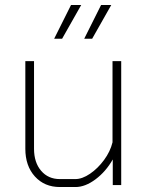

<svg xmlns="http://www.w3.org/2000/svg" viewBox="-20 -745 596 773"><path d="M82 -146V-499H117V-146Q117 -91 145.5 -57.5Q174 -24 221 -24H283Q311 -24 342.5 -45.5Q374 -67 399 -101Q424 -135 433 -172V-499H468V0H434V-103Q406 -54 364.5 -23Q323 8 284 8H221Q159 8 120.5 -34.5Q82 -77 82 -146ZM266 -725H307L230 -589H198ZM387 -725H428L351 -589H319Z"/></svg>

Font: Bai Jamjuree ExtraLight
Style: Regular
Weight: 275
Designer: Katatrad Aksorn Co.,Ltd.
Foundry: Cadson Demak Co.,Ltd.
Version: Version 1.000; ttfautohint (v1.6)